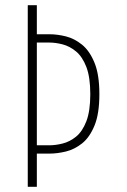

<svg xmlns="http://www.w3.org/2000/svg" viewBox="-20 -720 490 740"><path d="M87 0V-700H122V-588H171Q200.5 -588 233.8 -579.8Q267 -571.5 296.2 -547.8Q325.5 -524 344.2 -478.2Q363 -432.5 363 -357Q363 -281.5 344.2 -236Q325.5 -190.5 296.2 -167.2Q267 -144 233.8 -136Q200.5 -128 171 -128H122V0ZM122 -160H170Q194 -160 221.2 -166.8Q248.5 -173.5 273 -193.2Q297.5 -213 312.8 -252.5Q328 -292 328 -357Q328 -422.5 312.8 -462Q297.5 -501.5 273 -521.8Q248.5 -542 221.2 -549Q194 -556 170 -556H122Z"/></svg>

Font: Trispace Condensed Thin
Style: Regular
Weight: 100
Width: 3
Designer: Tyler Finck
Foundry: Etcetera Type Company
Version: Version 1.210; ttfautohint (v1.8.3)